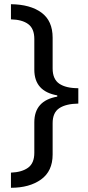

<svg xmlns="http://www.w3.org/2000/svg" viewBox="-20 -734 420 912"><path d="M32 86Q84 84 113.5 62.5Q143 41 143 -8V-153Q143 -256 252 -275V-281Q143 -300 143 -403V-549Q143 -598 114 -619.5Q85 -641 32 -642V-714Q124 -713 177 -674Q230 -635 230 -555V-409Q230 -358 261.5 -336.5Q293 -315 352 -315V-242Q293 -241 261.5 -220Q230 -199 230 -149V0Q230 79 175 118.5Q120 158 32 158Z"/></svg>

Font: Noto Sans Meroitic
Style: Regular
Weight: 400
Designer: Monotype Design Team
Foundry: Monotype Imaging Inc.
Version: Version 2.002; ttfautohint (v1.8.4.7-5d5b)